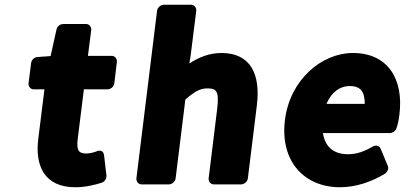

<svg xmlns="http://www.w3.org/2000/svg" viewBox="-20 -751 1730 808"><path d="M141 -166C127 -53 167 37 297 37C340 37 379 27 408 18C420 14 429 1 428 -12L418 -97C415 -123 393 -117 386 -114C375 -109 356 -105 344 -105C313 -105 301 -115 307 -166L333 -375H433C444 -375 459 -385 461 -400L472 -491C473 -502 465 -516 450 -516H350L364 -625C365 -636 357 -650 342 -650H246C234 -650 221 -641 218 -628L193 -515L137 -511C125 -510 113 -500 111 -486L100 -400C99 -389 107 -375 122 -375H167Z M554 0C553 11 561 25 576 25H691C702 25 717 15 719 0L760 -332C799 -366 822 -379 853 -379C890 -379 903 -369 894 -293L858 0C857 11 865 25 880 25H995C1006 25 1021 15 1023 0L1061 -308C1077 -438 1035 -528 912 -528C860 -528 815 -509 777 -484L783 -523L806 -706C807 -717 799 -731 784 -731H669C658 -731 643 -721 641 -706Z M1179 -245C1158 -70 1262 37 1411 37C1479 37 1546 13 1600 -20C1611 -27 1617 -42 1612 -53L1582 -125C1576 -140 1560 -141 1548 -134C1512 -113 1481 -102 1444 -102C1385 -102 1348 -132 1339 -191H1621C1631 -191 1644 -199 1648 -210C1654 -225 1658 -246 1661 -270C1679 -416 1614 -528 1465 -528C1335 -528 1200 -417 1179 -245ZM1354 -314C1375 -365 1413 -389 1451 -389C1496 -389 1515 -367 1515 -314Z"/></svg>

Font: Falling Sky
Style: BlkObl
Weight: 900
Designer: Paul D. Hunt
Foundry: Adobe Systems Incorporated
Version: Version 1.02